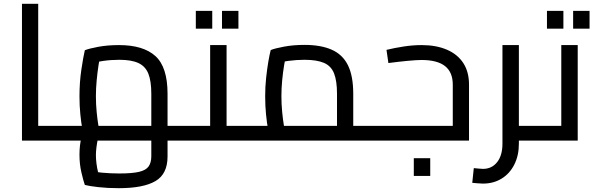

<svg xmlns="http://www.w3.org/2000/svg" viewBox="-20 -736 3110 1005"><path d="M180 0V-77H301V0ZM95 0V-716H180V0ZM301 0V-77Q314 -77 317.5 -67Q321 -57 321 -39Q321 -22 317.5 -11Q314 0 301 0Z M301 0V-77H849L772 -6V-245Q772 -312 756.5 -350.5Q741 -389 704.5 -406Q668 -423 605 -423Q560 -423 519.5 -417Q479 -411 455 -401L507 -453Q501 -430 495.5 -393.5Q490 -357 486 -315Q482 -273 482 -232Q482 -190 486 -149.5Q490 -109 495 -79.5Q500 -50 502 -38L421 -15Q417 -28 411 -60.5Q405 -93 400.5 -137.5Q396 -182 396 -232Q396 -306 406 -372.5Q416 -439 424 -473Q446 -482 494.5 -491Q543 -500 603 -500Q730 -500 793.5 -442.5Q857 -385 857 -245V0ZM602 249Q543 249 494.5 243.5Q446 238 424 232Q416 209 406 166Q396 123 396 74Q396 26 405.5 -13.5Q415 -53 421 -66L499 -35Q496 -27 492 -8Q488 11 485 34Q482 57 482 76Q482 96 485 120Q488 144 493.5 166Q499 188 505 205L448 157Q471 164 515 168Q559 172 605 172Q672 172 708 163.5Q744 155 758 135Q772 115 772 82V-77H857V83Q857 175 793.5 212Q730 249 602 249ZM857 0V-77H965V0ZM965 0V-77Q977 -77 981 -67Q985 -57 985 -39Q985 -22 981 -11Q977 0 965 0ZM301 0Q288 0 284.5 -11Q281 -22 281 -39Q281 -57 284.5 -67Q288 -77 301 -77Z M1166 0V-77H1276V0ZM1276 0V-77Q1289 -77 1292.5 -67Q1296 -57 1296 -39Q1296 -22 1292.5 -11Q1289 0 1276 0ZM965 0V-77H1122L1080 -43V-500H1166V0ZM965 0Q952 0 948.5 -11Q945 -22 945 -39Q945 -57 948.5 -67Q952 -77 965 -77ZM1005 -586V-679H1091V-586ZM1142 -586V-679H1228V-586Z M1829 0V-77H1937V0ZM1259 0V-77H1802L1744 -35V-245Q1744 -313 1728.5 -352Q1713 -391 1675.5 -407Q1638 -423 1574 -423Q1532 -423 1491 -417.5Q1450 -412 1427 -402L1479 -454Q1473 -430 1467 -393.5Q1461 -357 1457 -315.5Q1453 -274 1453 -233Q1453 -191 1457 -150Q1461 -109 1466 -79.5Q1471 -50 1474 -38L1393 -15Q1389 -28 1383 -60Q1377 -92 1372.5 -137Q1368 -182 1368 -233Q1368 -282 1373 -328.5Q1378 -375 1384.5 -413Q1391 -451 1397 -474Q1419 -483 1467.5 -492Q1516 -501 1574 -501Q1659 -501 1716 -476Q1773 -451 1801 -395Q1829 -339 1829 -245V0ZM1259 0Q1246 0 1242.5 -11Q1239 -22 1239 -39Q1239 -57 1242.5 -67Q1246 -77 1259 -77ZM1937 0V-77Q1950 -77 1953.5 -67Q1957 -57 1957 -39Q1957 -22 1953.5 -11Q1950 0 1937 0Z M1937 0V-77H2376L2350 -54V-293Q2350 -358 2309.5 -390Q2269 -422 2187 -422Q2161 -422 2113.5 -417.5Q2066 -413 2013 -406L2003 -475Q2044 -485 2092.5 -492.5Q2141 -500 2187 -500Q2263 -500 2319 -476Q2375 -452 2405 -406Q2435 -360 2435 -293V0ZM1937 0Q1924 0 1920.5 -11Q1917 -22 1917 -39Q1917 -57 1920.5 -67Q1924 -77 1937 -77ZM2146 185V92H2232V185Z M2675 0V-77H2803V0ZM2508 225Q2495 225 2480.5 223.5Q2466 222 2452 221L2460 144Q2474 145 2486.5 146.5Q2499 148 2508 148Q2554 148 2582 113Q2610 78 2610 16V-500H2696V16Q2696 78 2672 125.5Q2648 173 2605.5 199Q2563 225 2508 225ZM2803 0V-77Q2816 -77 2819.5 -67Q2823 -57 2823 -39Q2823 -22 2819.5 -11Q2816 0 2803 0Z M2803 0V-77H2960L2918 -43V-500H3004V0ZM2803 0Q2790 0 2786.5 -11Q2783 -22 2783 -39Q2783 -57 2786.5 -67Q2790 -77 2803 -77ZM2843 -586V-679H2929V-586ZM2980 -586V-679H3066V-586Z"/></svg>

Font: Cairo Medium
Style: Regular
Weight: 500
Designer: Mohamed Gaber, Accademia di Belle Arti di Urbino
Foundry: Kief Type Foundry, Accademia di Belle Arti di Urbino
Version: Version 3.117